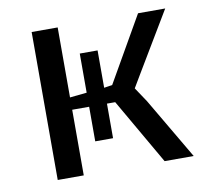

<svg xmlns="http://www.w3.org/2000/svg" viewBox="-58 -509 603 571"><g transform="rotate(-10 243.0 -223.5)"><path d="M202.1 -198.2H150.9V0H72.3V-446.8H150.9V-235.4L202.1 -240.7V-358.9H255.9V-246.1L280.8 -250L393.6 -446.8H475.6L368.7 -268.1L345.2 -228.5L374.5 -184.6L482.9 0H395L280.8 -198.2H255.9V-93.8H202.1Z"/></g></svg>

Font: PT Astra Sans
Style: Regular
Weight: 400
Designer: A.Korolkova, I. Chaeva
Foundry: ParaType Ltd
Version: Version 1.001; ttfautohint (v1.6)